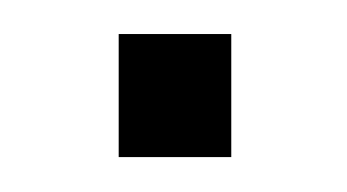

<svg xmlns="http://www.w3.org/2000/svg" viewBox="-20 -90 199 110"><path d="M48 -70.5V0H112.5V-70.5Z"/></svg>

Font: Overused Grotesk Light
Style: Regular
Weight: 300
Designer: RandomMaerks
Version: Version 0.005